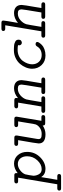

<svg xmlns="http://www.w3.org/2000/svg" viewBox="868 -1535 873 2681"><g transform="rotate(-90 1304.5 -194.5)"><path d="M-16 197Q-16 170 14 169H72L164 -378H114Q84 -379 84 -403Q84 -431 118 -431H201Q228 -431 228 -404Q228 -391 227 -384Q292 -435 360 -435Q433 -435 478.5 -382.5Q524 -330 524 -252Q524 -146 450 -71Q376 4 286 4Q210 4 172 -56L134 169H183Q215 169 215 195Q215 222 182 222H16Q-16 222 -16 197ZM191 -164Q191 -125 212.5 -87Q234 -49 283 -49Q350 -49 406.5 -110Q463 -171 463 -253Q463 -310 433.5 -346Q404 -382 356 -382Q311 -382 269 -351Q227 -320 211 -279Q208 -271 199.5 -222.5Q191 -174 191 -164Z M608 -403Q608 -431 640 -431H721Q753 -431 753 -405Q753 -395 752 -390L705 -113Q703 -99 703 -91Q703 -70 718.5 -59.5Q734 -49 774 -49Q822 -49 857.5 -73Q893 -97 907 -131Q911 -141 915.5 -167.5Q920 -194 930 -257.5Q940 -321 950 -378H899Q884 -378 877 -386Q870 -394 870 -403Q870 -431 903 -431H985Q1016 -431 1016 -403Q1016 -401 1015.5 -397Q1015 -393 1015 -392L964 -87L958 -53H1008Q1038 -53 1038 -27Q1038 0 1005 0H922Q893 -1 893 -27V-35Q836 4 770 4Q642 4 642 -91Q642 -103 653.5 -174.5Q665 -246 677 -312L688 -378H638Q608 -379 608 -403Z M1100 -53H1158L1212 -378H1163Q1132 -379 1132 -403Q1132 -409 1134 -414.5Q1136 -420 1143.5 -425.5Q1151 -431 1164 -431H1246Q1277 -431 1277 -405Q1277 -398 1275 -380Q1340 -435 1412 -435Q1466 -435 1496 -408Q1526 -381 1526 -329Q1526 -312 1518 -263Q1510 -214 1498.5 -148Q1487 -82 1483 -53H1531Q1548 -53 1555.5 -45Q1563 -37 1563 -27Q1563 0 1531 0H1364Q1332 0 1332 -26Q1332 -52 1362 -53H1421Q1424 -73 1435 -139Q1446 -205 1455 -260.5Q1464 -316 1464 -329Q1464 -355 1452 -368.5Q1440 -382 1407 -382Q1355 -382 1313.5 -346Q1272 -310 1257 -264Q1254 -255 1245 -202.5Q1236 -150 1228 -102Q1220 -54 1220 -53H1269Q1300 -53 1300 -27Q1300 0 1268 0H1101Q1069 0 1069 -26Q1069 -52 1100 -53Z M1685 -182Q1685 -225 1703 -269.5Q1721 -314 1753 -351.5Q1785 -389 1835 -413Q1885 -437 1944 -437Q1963 -437 1974.5 -436.5Q1986 -436 2006 -434.5Q2026 -433 2038.5 -428.5Q2051 -424 2064.5 -417.5Q2078 -411 2084.5 -399Q2091 -387 2091 -371Q2091 -347 2077 -336.5Q2063 -326 2049 -326Q2034 -326 2023 -336.5Q2012 -347 2012 -363Q2012 -368 2015 -379Q1994 -385 1950 -385Q1898 -385 1857 -364Q1816 -343 1793 -310.5Q1770 -278 1758.5 -245Q1747 -212 1747 -182Q1747 -125 1782.5 -87Q1818 -49 1876 -49Q1959 -49 1997 -114Q2009 -134 2028 -134Q2059 -134 2059 -109Q2059 -100 2048 -83Q2037 -66 2016.5 -45.5Q1996 -25 1957 -10.5Q1918 4 1871 4Q1788 4 1736.5 -50Q1685 -104 1685 -182Z M2150 -53H2208L2292 -558H2242Q2228 -558 2220 -565.5Q2212 -573 2212 -584Q2212 -611 2246 -611H2326Q2358 -611 2358 -586Q2358 -562 2325 -380Q2390 -435 2462 -435Q2516 -435 2546 -408Q2576 -381 2576 -329Q2576 -312 2568 -263Q2560 -214 2548.5 -148Q2537 -82 2533 -53H2581Q2598 -53 2605.5 -45Q2613 -37 2613 -27Q2613 0 2581 0H2414Q2382 0 2382 -26Q2382 -52 2412 -53H2471Q2474 -73 2485 -139Q2496 -205 2505 -260.5Q2514 -316 2514 -329Q2514 -355 2502 -368.5Q2490 -382 2457 -382Q2405 -382 2363.5 -346Q2322 -310 2307 -264Q2304 -255 2295 -202.5Q2286 -150 2278 -102Q2270 -54 2270 -53H2319Q2350 -53 2350 -27Q2350 0 2318 0H2151Q2119 0 2119 -26Q2119 -52 2150 -53Z"/></g></svg>

Font: CMU Typewriter Text
Style: LightOblique
Weight: 200
Italic angle: -9.46001°
Version: Version 0.7.0